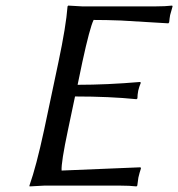

<svg xmlns="http://www.w3.org/2000/svg" viewBox="-20 -668 641 691"><path d="M224.6 -200.2Q199.7 -82.5 201.7 -54.2Q201.7 -54.2 485.8 -65.9L487.3 -62Q481.9 -45.9 478 -28.8Q477.5 -25.4 474.1 0L471.2 2.9Q447.3 0 412.1 0H139.2Q139.2 0 86.4 2.9L85.9 0Q110.4 -68.8 138.7 -200.2L190.4 -444.8Q217.8 -574.2 223.1 -645L225.6 -647.9Q227.5 -647.9 275.9 -645H539.1Q575.2 -645 599.6 -647.9L601.1 -645Q593.3 -617.2 592.3 -613.8Q590.3 -603 588.9 -587.9L585.9 -584Q585.9 -584 415 -594.2Q362.3 -596.2 316.9 -596.2Q303.2 -568.4 276.4 -444.8L259.3 -362.8Q365.2 -362.8 484.4 -373L486.8 -370.1Q481 -356.4 477.5 -341.8Q474.6 -326.7 474.6 -314L471.2 -311Q375 -320.8 250 -320.8Z"/></svg>

Font: Linux Biolinum Capitals O
Style: Italic Samll Caps
Weight: 400
Italic angle: -12°
Designer: Philipp H. Poll
Foundry: Philipp H. Poll
Version: Version 0.6.2